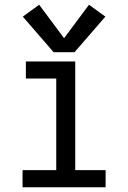

<svg xmlns="http://www.w3.org/2000/svg" viewBox="-20 -789 540 809"><path d="M75 0V-72H217V-458H89V-530H297V-72H425V0ZM206 -569 76 -719 145 -769 250 -628 355 -769 424 -719 294 -569Z"/></svg>

Font: Iosevka SS08
Style: Regular
Weight: 400
Monospace: yes
Designer: Belleve Invis
Foundry: Belleve Invis
Version: 2.1.0; ttfautohint (v1.8.2)